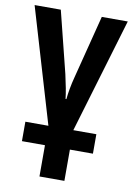

<svg xmlns="http://www.w3.org/2000/svg" viewBox="-88 -599 622 895"><g transform="rotate(10 223.0 -151.5)"><path d="M443 -543 281 0H390V92H281V240H163V92H54V0H163L2 -543H126L199 -251Q207 -216 212.5 -186.5Q218 -157 220 -137H224Q226 -159 231 -187Q236 -215 244 -245L320 -543Z"/></g></svg>

Font: Avrile Sans Condensed SemiBold
Style: Regular
Weight: 600
Width: 3
Designer: Monotype Design Team
Foundry: Monotype Imaging Inc.
Version: Version 2.001;September 10, 2019;FontCreator 11.5.0.2425 64-